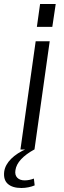

<svg xmlns="http://www.w3.org/2000/svg" viewBox="-51 -746 319 958"><path d="M197 -540 121 0H51L127 -540ZM227 -726 210 -612H133L149 -726ZM56 192Q11 192 -12 171.5Q-35 151 -30 110Q-25 76 4.5 46.5Q34 17 83 -4L120 0Q78 23 54 49Q30 75 26 103Q22 127 35 140.5Q48 154 72 154Q95 154 118 145L122 179Q108 185 90.5 188.5Q73 192 56 192Z"/></svg>

Font: Pathway Extreme 28pt Light
Style: Italic
Weight: 300
Italic angle: -8°
Designer: Eduardo Rodriguez Tunni
Foundry: Eduardo Rodriguez Tunni
Version: Version 1.001;gftools[0.9.26]